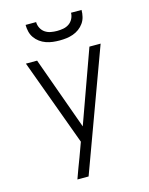

<svg xmlns="http://www.w3.org/2000/svg" viewBox="-138 -1041 876 1127"><g transform="rotate(-15 300.0 -477.5)"><path d="M189 0Q200 -31 211.5 -62Q223 -93 235 -124L266 -209L73 -735H141L300 -293L459 -735H527L257 0ZM300 -815Q279 -815 258.5 -817.5Q238 -820 218 -827Q198 -834 181 -846.5Q164 -859 152 -876Q140 -893 135 -913.5Q130 -934 130 -955H194Q194 -936 203 -918.5Q212 -901 227.5 -890.5Q243 -880 262 -876.5Q281 -873 300 -873Q319 -873 338 -876.5Q357 -880 372.5 -890.5Q388 -901 397 -918.5Q406 -936 406 -955H470Q470 -934 465 -913.5Q460 -893 448 -876Q436 -859 419 -846.5Q402 -834 382 -827Q362 -820 341.5 -817.5Q321 -815 300 -815Z"/></g></svg>

Font: Iosevka Aile Light
Style: Regular
Weight: 300
Designer: Belleve Invis
Foundry: Belleve Invis
Version: Version 27.3.5; ttfautohint (v1.8.4)